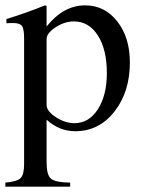

<svg xmlns="http://www.w3.org/2000/svg" viewBox="-22 -480 541 717"><path d="M152 -458V-381Q215 -460 296 -460Q369 -460 416 -400Q463 -340 463 -247Q463 -137 405.5 -63.5Q348 10 259 10Q199 10 152 -33V126Q152 173 168 187Q184 201 240 202V217H-2V202Q42 198 55 185Q68 172 68 133V-337Q68 -372 60 -383Q52 -394 27 -394Q11 -394 2 -393V-409Q72 -430 146 -460ZM152 -334V-88Q152 -65 186.5 -42.5Q221 -20 256 -20Q310 -20 343.5 -72Q377 -124 377 -207Q377 -295 343.5 -347.5Q310 -400 254 -400Q219 -400 185.5 -378Q152 -356 152 -334Z"/></svg>

Font: STIX MathJax Alphabets
Style: Regular
Weight: 400
Designer: MicroPress Inc., with final additions and corrections provided by Coen Hoffman, Elsevier (retired)
Version: Version 1.1.1